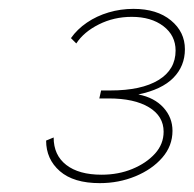

<svg xmlns="http://www.w3.org/2000/svg" viewBox="-20 -831 437 433"><path d="M205 -418Q146 -418 115 -445Q84 -472 84 -514L101 -521Q101 -481 129.5 -459Q158 -437 209 -437Q247 -437 278.5 -450Q310 -463 329.5 -484.5Q349 -506 349 -534Q349 -569 316 -589Q283 -609 225 -609H204L208 -627H229Q299 -627 337.5 -650.5Q376 -674 376 -717Q376 -751 348.5 -772Q321 -793 277 -793Q237 -793 203 -776Q169 -759 152 -733L140 -745Q154 -765 176 -780Q198 -795 225 -803Q252 -811 281 -811Q334 -811 365.5 -785Q397 -759 397 -720Q397 -682 371 -655.5Q345 -629 292 -618Q328 -611 348.5 -588.5Q369 -566 369 -536Q369 -502 346 -475.5Q323 -449 285.5 -433.5Q248 -418 205 -418Z"/></svg>

Font: Raleway Thin
Style: Italic
Weight: 100
Italic angle: -12°
Designer: Matt McInerney, Pablo Impallari, Rodrigo Fuenzalida
Foundry: Matt McInerney, Pablo Impallari, Rodrigo Fuenzalida
Version: Version 4.026